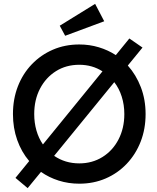

<svg xmlns="http://www.w3.org/2000/svg" viewBox="-20 -940 810 993"><path d="M123 33 60 -20 131 -107Q91 -154 69 -216Q47 -278 47 -350Q47 -428 72.5 -493.5Q98 -559 144.5 -607.5Q191 -656 253.5 -683Q316 -710 390 -710Q443 -710 491 -695.5Q539 -681 579 -655L649 -741L717 -694L641 -601Q684 -553 708.5 -489Q733 -425 733 -350Q733 -273 707.5 -207.5Q682 -142 635.5 -93Q589 -44 526.5 -17Q464 10 390 10Q334 10 283.5 -6Q233 -22 192 -51ZM157 -350Q157 -305 168.5 -265Q180 -225 202 -193L510 -571Q457 -605 390 -605Q322 -605 269.5 -572Q217 -539 187 -481.5Q157 -424 157 -350ZM390 -95Q457 -95 510 -128Q563 -161 593 -219Q623 -277 623 -350Q623 -398 609.5 -440.5Q596 -483 571 -515L260 -134Q317 -95 390 -95ZM317 -755 289 -807 472 -920 519 -830Z"/></svg>

Font: Lexend
Style: Regular
Weight: 400
Designer: Bonnie Shaver-Troup, Thomas Jockin
Foundry: Lexend
Version: Version 1.007; ttfautohint (v1.8.3)